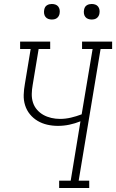

<svg xmlns="http://www.w3.org/2000/svg" viewBox="-20 -944 583 964"><path d="M277 0V-37H335L384 -335Q357 -324 328.5 -318Q300 -312 271 -312Q243 -312 217 -318Q191 -324 169 -337Q147 -350 130.5 -370Q114 -390 106 -415.5Q98 -441 99 -468.5Q100 -496 105 -523L134 -698H81V-735H232V-698H174L144 -517Q140 -495 139.5 -472.5Q139 -450 145.5 -429.5Q152 -409 166 -393Q180 -377 198 -367Q216 -357 237.5 -352Q259 -347 281 -347Q309 -347 336.5 -353.5Q364 -360 390 -370L445 -698H392V-735H543V-698H485L375 -37H428V0ZM440 -846Q431 -846 422.5 -849Q414 -852 408.5 -859Q403 -866 401.5 -875.5Q400 -885 402 -895Q403 -901 406 -907Q409 -913 415 -917Q421 -921 427.5 -922.5Q434 -924 440 -924Q450 -924 458.5 -921Q467 -918 472.5 -911Q478 -904 479.5 -894.5Q481 -885 479 -875Q478 -869 474.5 -863Q471 -857 465.5 -853Q460 -849 453.5 -847.5Q447 -846 440 -846ZM240 -846Q231 -846 222.5 -849Q214 -852 208.5 -859Q203 -866 201.5 -875.5Q200 -885 202 -895Q203 -901 206 -907Q209 -913 215 -917Q221 -921 227.5 -922.5Q234 -924 240 -924Q250 -924 258.5 -921Q267 -918 272.5 -911Q278 -904 279.5 -894.5Q281 -885 279 -875Q278 -869 274.5 -863Q271 -857 265.5 -853Q260 -849 253.5 -847.5Q247 -846 240 -846Z"/></svg>

Font: Iosevka Slab Extralight
Style: Italic
Weight: 200
Italic angle: -9°
Monospace: yes
Designer: Belleve Invis
Foundry: Belleve Invis
Version: Version 11.1.1; ttfautohint (v1.8.3)